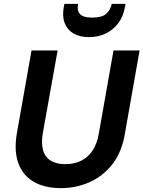

<svg xmlns="http://www.w3.org/2000/svg" viewBox="-20 -961 742 993"><path d="M295 12Q210 12 153.5 -21.5Q97 -55 74.5 -118Q52 -181 67 -270L143 -700H278L201 -270Q193 -220 202.5 -185Q212 -150 241 -131Q270 -112 318 -112Q364 -112 399.5 -129.5Q435 -147 458.5 -182Q482 -217 491 -270L567 -700H702L626 -270Q610 -174 561 -111.5Q512 -49 442.5 -18.5Q373 12 295 12ZM440 -769Q392 -769 360 -788Q328 -807 314.5 -842Q301 -877 310 -925L313 -941H384Q377 -908 393 -889Q409 -870 458 -870Q506 -870 528.5 -889Q551 -908 558 -941H629L626 -924Q618 -876 592 -841.5Q566 -807 527.5 -788Q489 -769 440 -769Z"/></svg>

Font: DM Sans 17pt
Style: Bold Italic
Weight: 700
Italic angle: -10°
Version: Version 4.004;gftools[0.9.30]